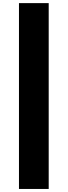

<svg xmlns="http://www.w3.org/2000/svg" viewBox="-20 -982 436 1236"><path d="M293.5 -961.9V234.4H102.1V-961.9Z"/></svg>

Font: Inter 24pt Black
Style: Regular
Weight: 900
Designer: Rasmus Andersson
Foundry: rsms
Version: Version 4.001;git-66647c0bb